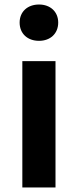

<svg xmlns="http://www.w3.org/2000/svg" viewBox="-20 -831 344 851"><path d="M153 -650C203 -650 238 -682 238 -731C238 -779 203 -811 153 -811C102 -811 67 -779 67 -731C67 -682 102 -650 153 -650ZM79 0H226V-560H79Z"/></svg>

Font: DAIFUKU Sans JP
Style: Bold
Weight: 700
Designer: Original font ‘Source Han Sans JP’ : Ryoko NISHIZUKA  (kana, bopomofo & ideographs); Paul D. Hunt (Latin, Greek & Cyrill
Foundry: Daifuku
Version: Version 1.001